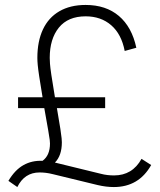

<svg xmlns="http://www.w3.org/2000/svg" viewBox="-20 -731 645 776"><path d="M440 25Q425 25 408.5 23Q392 21 375 17L194 -27Q178 -31 165 -32.5Q152 -34 140 -34Q79 -34 50 25L14 0Q40 -44 74.5 -63.5Q109 -83 152 -81Q182 -103 182 -151Q182 -156 181 -165.5Q180 -175 175 -203.5Q170 -232 159 -294H53V-338H152Q143 -392 138.5 -422Q134 -452 132.5 -468.5Q131 -485 131 -497Q131 -564 153.5 -612Q176 -660 220 -685.5Q264 -711 326 -711Q408 -711 460.5 -666.5Q513 -622 531 -538L484 -525Q471 -593 429.5 -629Q388 -665 326 -665Q255 -665 218 -619.5Q181 -574 181 -497Q181 -488 182 -473.5Q183 -459 187.5 -428.5Q192 -398 202 -338H405V-294H210Q220 -237 224 -210Q228 -183 229 -172.5Q230 -162 230 -156Q230 -102 202 -74L386 -29Q401 -25 414.5 -23.5Q428 -22 441 -22Q515 -22 552 -89L591 -64Q541 25 440 25Z"/></svg>

Font: Red Hat Text VF
Style: Regular
Weight: 300
Designer: Pentagram, MCKL
Foundry: Pentagram, MCKL
Version: Version 1.023